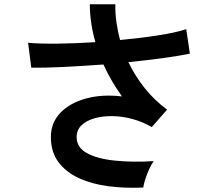

<svg xmlns="http://www.w3.org/2000/svg" viewBox="-20 -831 1040 902"><path d="M653 50Q568 54 490 44Q412 34 351 6Q290 -22 254.5 -69.5Q219 -117 219 -187Q219 -255 264 -301.5Q309 -348 385 -368.5Q461 -389 553 -378Q528 -413 506 -450.5Q484 -488 466 -528Q370 -521 280 -516.5Q190 -512 127 -513L112 -630Q167 -625 251.5 -626Q336 -627 428 -633Q402 -725 402 -811H522Q521 -769 527 -726.5Q533 -684 544 -643Q640 -652 723.5 -665Q807 -678 855 -694L872 -579Q825 -569 748.5 -558.5Q672 -548 583 -539Q614 -475 659.5 -417.5Q705 -360 765 -316L693 -234Q650 -259 602 -272Q554 -285 507.5 -285.5Q461 -286 423 -275Q385 -264 362.5 -242Q340 -220 340 -187Q340 -138 388.5 -111.5Q437 -85 519.5 -76.5Q602 -68 702 -74Q691 -59 680.5 -35.5Q670 -12 662.5 11Q655 34 653 50Z"/></svg>

Font: Zen Kaku Gothic New
Style: Bold
Weight: 700
Designer: Yoshimichi Ohira
Foundry: Positype
Version: Version 1.002